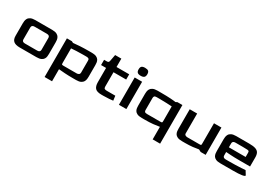

<svg xmlns="http://www.w3.org/2000/svg" viewBox="28 -1592 3859 2728"><g transform="rotate(30 1957.5 -227.5)"><path d="M182 0Q115 0 82.5 -27Q50 -54 50 -115V-320Q50 -335 52.5 -356.5Q55 -378 66.5 -399Q78 -420 105.5 -434Q133 -448 182 -448H458Q508 -448 535 -434Q562 -420 573.5 -399Q585 -378 587.5 -356.5Q590 -335 590 -320V-128Q590 -110 587.5 -88Q585 -66 573 -46Q561 -26 534 -13Q507 0 458 0ZM220 -86H420Q469 -86 469 -126V-322Q469 -362 420 -362H220Q172 -362 172 -322V-126Q172 -86 220 -86Z M700 186V-448H782L807 -435Q852 -440 914.5 -444Q977 -448 1057 -448H1108Q1158 -448 1185 -435Q1212 -422 1223.5 -402Q1235 -382 1237.5 -360Q1240 -338 1240 -320V-128Q1240 -113 1237.5 -91.5Q1235 -70 1223.5 -49Q1212 -28 1185 -14Q1158 0 1108 0H1057Q981 0 922 -4Q863 -8 822 -12V186ZM853 -86H1070Q1089 -86 1103.5 -96Q1118 -106 1118 -126V-322Q1119 -344 1107.5 -353Q1096 -362 1070 -362H1020Q956 -362 906.5 -359.5Q857 -357 822 -354V-117Q822 -95 826.5 -90.5Q831 -86 853 -86Z M1524 0Q1448 0 1420 -32Q1392 -64 1392 -128V-362H1310V-448H1352Q1371 -448 1379.5 -454Q1388 -460 1392 -478L1412 -585H1514V-448H1722V-362H1514V-127Q1514 -102 1526 -94Q1538 -86 1562 -86H1703L1713 -10Q1692 -7 1649 -3.5Q1606 0 1555 0Z M1873 -511Q1836 -511 1819 -526Q1802 -541 1802 -576Q1802 -612 1818.5 -626.5Q1835 -641 1873 -641Q1911 -641 1928 -626.5Q1945 -612 1945 -576Q1945 -542 1928 -526.5Q1911 -511 1873 -511ZM1812 0V-448H1934V0Z M2473 186V-20Q2430 -12 2371.5 -6Q2313 0 2237 0H2187Q2137 0 2110 -13Q2083 -26 2071.5 -46Q2060 -66 2057.5 -88Q2055 -110 2055 -128V-320Q2055 -335 2057.5 -356.5Q2060 -378 2071.5 -399Q2083 -420 2110.5 -434Q2138 -448 2187 -448H2238Q2344 -448 2402.5 -444Q2461 -440 2488 -435L2513 -448H2595V186ZM2225 -86H2442Q2464 -86 2468.5 -90.5Q2473 -95 2473 -116V-355Q2439 -357 2387 -359.5Q2335 -362 2276 -362H2225Q2196 -362 2186.5 -352Q2177 -342 2177 -322V-126Q2176 -106 2186 -96Q2196 -86 2225 -86Z M2847 0Q2798 0 2770.5 -13Q2743 -26 2731.5 -46Q2720 -66 2717.5 -88Q2715 -110 2715 -128V-448H2837V-126Q2836 -104 2851.5 -95Q2867 -86 2885 -86H3083Q3105 -86 3109 -90Q3113 -94 3113 -116V-448H3235V0H3153L3115 -20Q3075 -12 3020.5 -6Q2966 0 2898 0Z M3477 0Q3427 0 3400 -13Q3373 -26 3361.5 -46Q3350 -66 3347.5 -88Q3345 -110 3345 -128V-320Q3345 -335 3347.5 -356.5Q3350 -378 3361.5 -399Q3373 -420 3400.5 -434Q3428 -448 3477 -448H3692Q3758 -448 3795.5 -435.5Q3833 -423 3848.5 -395Q3864 -367 3864 -320V-172H3689Q3599 -172 3542.5 -176Q3486 -180 3467 -181V-126Q3466 -86 3515 -86H3566Q3620 -86 3671.5 -87.5Q3723 -89 3766 -91.5Q3809 -94 3835 -96L3875 -31Q3875 0 3678 0ZM3467 -258H3742V-322Q3742 -342 3737.5 -350Q3733 -358 3711 -360Q3689 -362 3636 -362H3515Q3467 -362 3467 -322Z"/></g></svg>

Font: Goldman
Style: Regular
Weight: 400
Designer: Jaikishan Patel
Version: Version 1.000; ttfautohint (v1.8.3)